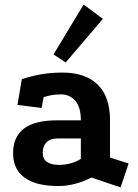

<svg xmlns="http://www.w3.org/2000/svg" viewBox="-20 -790 600 836"><path d="M378 -17Q306 20 234 20Q137 20 87 -16.5Q37 -53 37 -123Q37 -266 227 -266H332Q332 -324 307.5 -351.5Q283 -379 247 -379Q225 -379 206.5 -376Q188 -373 170 -367L161 -320L56 -333L75 -445Q116 -459 159.5 -466.5Q203 -474 252 -474Q352 -474 405.5 -421.5Q459 -369 459 -267V-104L540 -78L505 26ZM230 -187Q199 -187 182.5 -170.5Q166 -154 166 -125Q166 -72 238 -72Q288 -72 332 -98V-187ZM344 -770 428 -708 266 -518 213 -553Z"/></svg>

Font: Podkova ExtraBold
Style: Regular
Weight: 800
Designer: Ilya Yudin
Foundry: Cyreal (www.cyreal.org)
Version: Version 2.103